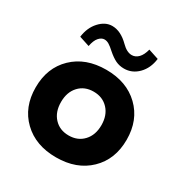

<svg xmlns="http://www.w3.org/2000/svg" viewBox="-170 -848 939 987"><g transform="rotate(30 300.0 -355.0)"><path d="M104 -438.2Q178.2 -509.8 299.8 -509.8Q421.4 -509.8 495.6 -438.2Q569.8 -366.7 569.8 -250Q569.8 -133.3 495.6 -61.8Q421.4 9.8 299.8 9.8Q178.2 9.8 104 -61.8Q29.8 -133.3 29.8 -250Q29.8 -366.7 104 -438.2ZM213.1 -155.8Q246.1 -120.1 299.8 -120.1Q353.5 -120.1 386.7 -155.8Q419.9 -191.4 419.9 -250Q419.9 -308.6 386.7 -344.2Q353.5 -379.9 299.8 -379.9Q246.1 -379.9 213.1 -344.2Q180.2 -308.6 180.2 -250Q180.2 -191.4 213.1 -155.8ZM500 -689.9Q492.7 -631.8 457.3 -595.9Q421.9 -560.1 374 -560.1Q346.7 -560.1 324 -571Q301.3 -582 273.9 -606Q254.9 -623.5 241.2 -631.8Q227.5 -640.1 213.9 -640.1Q196.3 -640.1 181.2 -623Q166 -606 159.2 -569.8L98.1 -589.8Q105.5 -647 139.2 -683.6Q172.9 -720.2 213.9 -720.2Q264.6 -720.2 314 -670.9Q344.7 -640.1 374 -640.1Q396 -640.1 413.1 -657.7Q430.2 -675.3 439 -710Z"/></g></svg>

Font: Gully
Style: Bold
Weight: 700
Designer: jaikishan Patel
Foundry: MagicType
Version: Version 1.000;Glyphs 3.2 (3242)